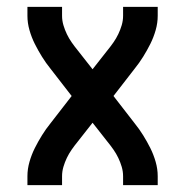

<svg xmlns="http://www.w3.org/2000/svg" viewBox="-20 -540 540 560"><path d="M60 0V-26Q60 -47 66 -68Q72 -89 81.5 -108Q91 -127 102.5 -145.5Q114 -164 127 -180L189 -260L127 -340Q114 -356 102.5 -374.5Q91 -393 81.5 -412Q72 -431 66 -452Q60 -473 60 -494V-520H161V-494Q161 -480 165 -466.5Q169 -453 175 -440.5Q181 -428 189 -416.5Q197 -405 206 -394L250 -338L294 -394Q303 -405 311 -416.5Q319 -428 325 -440.5Q331 -453 335 -466.5Q339 -480 339 -494V-520H440V-494Q440 -473 434 -452Q428 -431 418.5 -412Q409 -393 397.5 -374.5Q386 -356 373 -340L311 -260L373 -180Q386 -164 397.5 -145.5Q409 -127 418.5 -108Q428 -89 434 -68Q440 -47 440 -26V0H339V-26Q339 -40 335 -53.5Q331 -67 325 -79.5Q319 -92 311 -103.5Q303 -115 294 -126L250 -182L206 -126Q197 -115 189 -103.5Q181 -92 175 -79.5Q169 -67 165 -53.5Q161 -40 161 -26V0Z"/></svg>

Font: Zed Mono Semibold
Style: Regular
Weight: 600
Monospace: yes
Designer: Belleve Invis
Foundry: Belleve Invis
Version: Version 1.0.0; ttfautohint (v1.8.4)